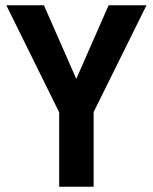

<svg xmlns="http://www.w3.org/2000/svg" viewBox="-20 -710 581 730"><path d="M336 -284V0H205V-283L4 -690H147L270 -410L393 -690H537Z"/></svg>

Font: D-DIN
Style: DIN-Bold
Weight: 700
Designer: Charles Nix
Foundry: Datto Inc.
Version: Version 1.00